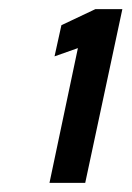

<svg xmlns="http://www.w3.org/2000/svg" viewBox="-20 -819 287 419"><path d="M88 -420 150 -714 99 -696 114 -764 188 -799H247L166 -420Z"/></svg>

Font: Saira Condensed
Style: Bold Italic
Weight: 700
Width: 3
Italic angle: -12°
Designer: Hector Gatti with collaboration of the Omnibus-Type team
Foundry: Omnibus-Type
Version: Version 1.101